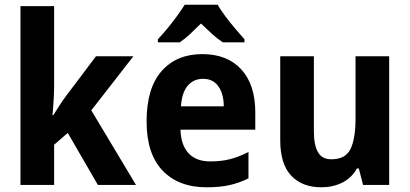

<svg xmlns="http://www.w3.org/2000/svg" viewBox="-20 -786 1741 816"><path d="M210 -425Q210 -396 208 -361Q206 -326 203 -297H207Q217 -314 232.5 -337.5Q248 -361 260 -377L388 -547H547L368 -317L558 0H396L268 -221L210 -171V0H67V-760H210Z M840 -556Q946 -556 1005.5 -491Q1065 -426 1065 -308V-235H747Q749 -170 781 -135Q813 -100 874 -100Q920 -100 957.5 -109.5Q995 -119 1036 -140V-28Q998 -9 956.5 0.5Q915 10 858 10Q739 10 671 -61Q603 -132 603 -270Q603 -411 666.5 -483.5Q730 -556 840 -556ZM843 -451Q803 -451 778 -422Q753 -393 749 -334H931Q931 -386 908.5 -418.5Q886 -451 843 -451ZM905 -766Q918 -743 938 -716.5Q958 -690 979.5 -664.5Q1001 -639 1019 -619V-606H927Q904 -621 881.5 -641.5Q859 -662 834 -686Q809 -661 787.5 -641Q766 -621 744 -606H651V-619Q669 -638 690.5 -664Q712 -690 732 -717.5Q752 -745 765 -766Z M1634 -547V0H1523L1505 -70H1497Q1474 -29 1434 -9.5Q1394 10 1346 10Q1264 10 1217.5 -39.5Q1171 -89 1171 -190V-547H1314V-228Q1314 -169 1331.5 -139Q1349 -109 1388 -109Q1449 -109 1470 -153.5Q1491 -198 1491 -282V-547Z"/></svg>

Font: Noto Sans Lao UI SemCond
Style: Bold
Weight: 700
Width: 4
Designer: Monotype Design Team
Foundry: Monotype Imaging Inc.
Version: Version 2.000; ttfautohint (v1.8.4.7-5d5b)